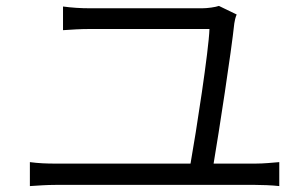

<svg xmlns="http://www.w3.org/2000/svg" viewBox="-20 -690 1040 649"><path d="M81 -142V-61C111 -63 139 -65 167 -65H843C862 -65 898 -64 924 -61V-142C899 -140 872 -137 843 -137H702C720 -243 762 -516 772 -611C773 -619 776 -632 780 -641L720 -670C709 -666 682 -662 663 -662C591 -662 329 -662 285 -662C252 -662 223 -664 193 -668V-588C224 -590 249 -592 286 -592C330 -592 599 -592 688 -592C686 -522 643 -243 624 -137H167C139 -137 110 -138 81 -142Z"/></svg>

Font: Noto Sans KR DemiLight
Style: Regular
Weight: 350
Designer: Ryoko NISHIZUKA 西塚涼子 (kana, bopomofo & ideographs); Paul D. Hunt (Latin, Greek & Cyrillic); Sandoll Communications 산돌커뮤니
Foundry: Adobe
Version: Version 2.004;hotconv 1.0.118;makeotfexe 2.5.65603